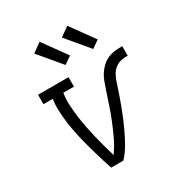

<svg xmlns="http://www.w3.org/2000/svg" viewBox="-180 -896 959 1021"><g transform="rotate(-30 300.0 -385.0)"><path d="M206 0Q197 -28 188 -56.5Q179 -85 171 -113.5Q163 -142 155 -171Q147 -200 140.5 -229.5Q134 -259 128.5 -288.5Q123 -318 120 -348.5Q117 -379 116 -410Q115 -441 120 -472H63V-530H250V-472H185Q179 -435 181 -398.5Q183 -362 187.5 -326.5Q192 -291 199 -256Q206 -221 214 -187Q222 -153 231.5 -119Q241 -85 251 -51Q264 -70 275.5 -89.5Q287 -109 296.5 -129Q306 -149 315 -169.5Q324 -190 332.5 -211Q341 -232 348.5 -252.5Q356 -273 363 -294Q370 -315 377 -336Q384 -357 391 -378Q398 -399 406 -420Q414 -441 426.5 -459.5Q439 -478 456.5 -493.5Q474 -509 495 -517.5Q516 -526 537.5 -528Q559 -530 580 -530V-472Q560 -472 539.5 -468Q519 -464 502 -450.5Q485 -437 475 -418Q465 -399 458.5 -379Q452 -359 445.5 -339.5Q439 -320 432 -300.5Q425 -281 418 -261.5Q411 -242 403 -222.5Q395 -203 387 -183.5Q379 -164 370 -145Q361 -126 351.5 -107Q342 -88 331.5 -69.5Q321 -51 308.5 -33.5Q296 -16 281 0ZM439 -594 325 -730 381 -770 485 -626ZM269 -594 155 -730 211 -770 315 -626Z"/></g></svg>

Font: Iosevka Curly Slab LtEx
Style: Italic
Weight: 300
Width: 7
Italic angle: -9°
Monospace: yes
Designer: Belleve Invis
Foundry: Belleve Invis
Version: Version 11.1.0; ttfautohint (v1.8.3)